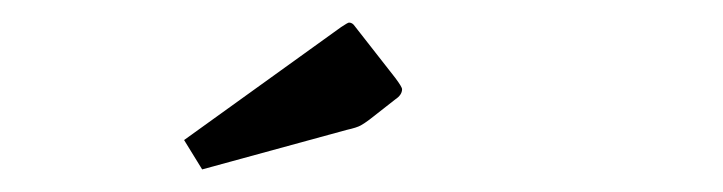

<svg xmlns="http://www.w3.org/2000/svg" viewBox="-20 -723 640 170"><path d="M159 -573 143 -599 282 -699Q288 -703 289 -703Q292 -703 294 -700L330 -654Q336 -646 336 -644Q336 -639 330 -635L307 -617Q303 -614 299.5 -612Q296 -610 287 -608Z"/></svg>

Font: Changa ExtraLight
Style: Regular
Weight: 250
Designer: Eduardo Rodriguez Tunni
Foundry: Eduardo Rodriguez Tunni
Version: Version 3.002; ttfautohint (v1.8.2)